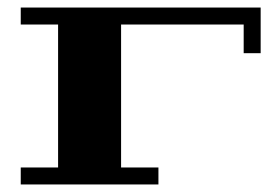

<svg xmlns="http://www.w3.org/2000/svg" viewBox="-20 -489 735 509"><path d="M671 -469V-348H626V-424H301V-45H400V0H35V-45H134V-424H35V-469Z"/></svg>

Font: Geostar Fill
Style: Regular
Weight: 400
Designer: Joe Prince
Foundry: Joe Prince
Version: Version 1.002